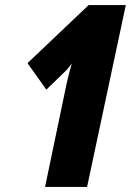

<svg xmlns="http://www.w3.org/2000/svg" viewBox="-20 -734 514 754"><path d="M157 0H322L474 -714H328L88 -486L162 -382L227 -445Q246 -462 262 -485Q254 -457 248 -433Q242 -409 235 -374Z"/></svg>

Font: Noto Sans Display Condensed Black
Style: Italic
Weight: 900
Width: 3
Italic angle: -192°
Designer: Monotype Design Team
Foundry: Monotype Imaging Inc.
Version: Version 1.900